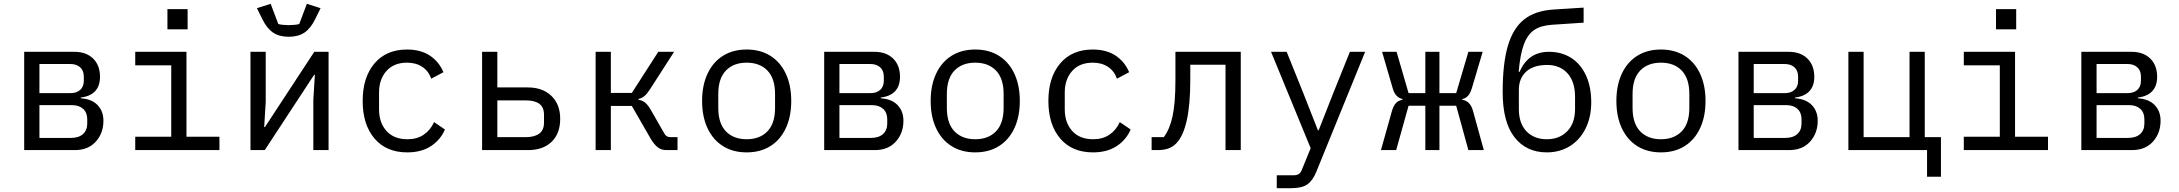

<svg xmlns="http://www.w3.org/2000/svg" viewBox="-20 -788 11440 1008"><path d="M107 -516H370Q433 -516 469 -480.5Q505 -445 505 -385Q505 -337 479.5 -309.5Q454 -282 404 -276V-272Q462 -268 492.5 -236Q523 -204 523 -154Q523 -89 483 -44.5Q443 0 373 0H107ZM353 -64Q393 -64 415.5 -84Q438 -104 438 -139V-162Q438 -197 416.5 -216.5Q395 -236 359 -236H187V-64ZM349 -299Q382 -299 401 -316Q420 -333 420 -364V-386Q420 -417 401 -434.5Q382 -452 349 -452H187V-299Z M690 -70H879V-445H690V-516H959V-70H1132V0H690ZM965 -740V-634H859V-740Z M1295 -516H1375V-253L1367 -121H1371L1630 -516H1705V0H1625V-263L1633 -395H1629L1370 0H1295ZM1357 -688 1329 -745 1401 -768 1441 -662Q1450 -659 1466.5 -657.5Q1483 -656 1496 -656Q1509 -656 1525.5 -657.5Q1542 -659 1551 -662L1591 -768L1663 -745L1635 -688Q1611 -639 1578.5 -617Q1546 -595 1496 -595Q1446 -595 1413.5 -617Q1381 -639 1357 -688Z M1884 -258Q1884 -382 1946 -455Q2008 -528 2117 -528Q2189 -528 2237 -496Q2285 -464 2308 -409L2244 -375Q2230 -415 2197 -437Q2164 -459 2117 -459Q2048 -459 2009 -415.5Q1970 -372 1970 -302V-214Q1970 -144 2009 -100.5Q2048 -57 2119 -57Q2169 -57 2204 -80.5Q2239 -104 2259 -147L2316 -108Q2292 -53 2242 -20.5Q2192 12 2118 12Q2008 12 1946 -61Q1884 -134 1884 -258Z M2511 -516H2591V-329H2751Q2829 -329 2875 -284.5Q2921 -240 2921 -164Q2921 -87 2876 -43.5Q2831 0 2752 0H2511ZM2740 -68Q2786 -68 2811 -86.5Q2836 -105 2836 -144V-186Q2836 -225 2811.5 -243Q2787 -261 2740 -261H2591V-68Z M3107 -516H3187V-300H3297L3436 -516H3519L3393 -320Q3376 -294 3363 -283.5Q3350 -273 3332 -268V-264Q3352 -261 3366 -250Q3380 -239 3395 -214L3469 -85Q3479 -68 3499 -68H3537V0H3479Q3453 0 3434 -14Q3415 -28 3396 -60L3297 -232H3187V0H3107Z M3666 -258Q3666 -340 3694.5 -401Q3723 -462 3775.5 -495Q3828 -528 3900 -528Q3972 -528 4024.5 -495Q4077 -462 4105.5 -401Q4134 -340 4134 -258Q4134 -176 4105.5 -115Q4077 -54 4024.5 -21Q3972 12 3900 12Q3828 12 3775.5 -21Q3723 -54 3694.5 -115Q3666 -176 3666 -258ZM4049 -221V-295Q4049 -376 4009 -417.5Q3969 -459 3900 -459Q3831 -459 3791 -417.5Q3751 -376 3751 -295V-221Q3751 -140 3791 -98.5Q3831 -57 3900 -57Q3969 -57 4009 -98.5Q4049 -140 4049 -221Z M4307 -516H4570Q4633 -516 4669 -480.5Q4705 -445 4705 -385Q4705 -337 4679.5 -309.5Q4654 -282 4604 -276V-272Q4662 -268 4692.5 -236Q4723 -204 4723 -154Q4723 -89 4683 -44.5Q4643 0 4573 0H4307ZM4553 -64Q4593 -64 4615.5 -84Q4638 -104 4638 -139V-162Q4638 -197 4616.5 -216.5Q4595 -236 4559 -236H4387V-64ZM4549 -299Q4582 -299 4601 -316Q4620 -333 4620 -364V-386Q4620 -417 4601 -434.5Q4582 -452 4549 -452H4387V-299Z M4866 -258Q4866 -340 4894.5 -401Q4923 -462 4975.5 -495Q5028 -528 5100 -528Q5172 -528 5224.5 -495Q5277 -462 5305.5 -401Q5334 -340 5334 -258Q5334 -176 5305.5 -115Q5277 -54 5224.5 -21Q5172 12 5100 12Q5028 12 4975.5 -21Q4923 -54 4894.5 -115Q4866 -176 4866 -258ZM5249 -221V-295Q5249 -376 5209 -417.5Q5169 -459 5100 -459Q5031 -459 4991 -417.5Q4951 -376 4951 -295V-221Q4951 -140 4991 -98.5Q5031 -57 5100 -57Q5169 -57 5209 -98.5Q5249 -140 5249 -221Z M5484 -258Q5484 -382 5546 -455Q5608 -528 5717 -528Q5789 -528 5837 -496Q5885 -464 5908 -409L5844 -375Q5830 -415 5797 -437Q5764 -459 5717 -459Q5648 -459 5609 -415.5Q5570 -372 5570 -302V-214Q5570 -144 5609 -100.5Q5648 -57 5719 -57Q5769 -57 5804 -80.5Q5839 -104 5859 -147L5916 -108Q5892 -53 5842 -20.5Q5792 12 5718 12Q5608 12 5546 -61Q5484 -134 5484 -258Z M6026 -68H6090Q6121 -109 6136 -178Q6151 -247 6151 -369V-516H6494V0H6414V-448H6229V-367Q6229 -109 6154 -34Q6136 -16 6112.5 -8Q6089 0 6057 0H6026Z M7067 -516H7147L6891 113Q6872 160 6843.5 180Q6815 200 6759 200H6683V132H6774Q6804 132 6814 105L6861 -10L6653 -516H6735L6822 -300L6899 -104H6903L6980 -300Z M7463 -233H7375L7310 0H7230L7287 -203Q7295 -232 7308.5 -246.5Q7322 -261 7343 -264V-268Q7323 -273 7310.5 -287Q7298 -301 7291 -327L7236 -516H7312L7375 -299H7463V-516H7537V-299H7625L7689 -516H7764L7708 -327Q7700 -300 7688 -286Q7676 -272 7657 -268V-264Q7678 -261 7692.5 -246Q7707 -231 7714 -203L7770 0H7689L7625 -233H7537V0H7463Z M7869 -305Q7869 -457 7897 -549.5Q7925 -642 7983 -687Q8041 -732 8136 -738L8294 -748V-669L8128 -658Q8069 -654 8034.5 -630.5Q8000 -607 7980.5 -555.5Q7961 -504 7953 -411H7958Q8003 -516 8112 -516Q8178 -516 8228 -484.5Q8278 -453 8306 -393Q8334 -333 8334 -251Q8334 -174 8304.5 -114Q8275 -54 8222 -21Q8169 12 8101 12Q7993 12 7931 -67.5Q7869 -147 7869 -305ZM8249 -216V-279Q8249 -360 8209 -403.5Q8169 -447 8103 -447Q8030 -447 7992 -411.5Q7954 -376 7954 -317V-216Q7954 -140 7994 -98.5Q8034 -57 8101 -57Q8167 -57 8208 -99Q8249 -141 8249 -216Z M8466 -258Q8466 -340 8494.5 -401Q8523 -462 8575.5 -495Q8628 -528 8700 -528Q8772 -528 8824.5 -495Q8877 -462 8905.5 -401Q8934 -340 8934 -258Q8934 -176 8905.5 -115Q8877 -54 8824.5 -21Q8772 12 8700 12Q8628 12 8575.5 -21Q8523 -54 8494.5 -115Q8466 -176 8466 -258ZM8849 -221V-295Q8849 -376 8809 -417.5Q8769 -459 8700 -459Q8631 -459 8591 -417.5Q8551 -376 8551 -295V-221Q8551 -140 8591 -98.5Q8631 -57 8700 -57Q8769 -57 8809 -98.5Q8849 -140 8849 -221Z M9107 -516H9370Q9433 -516 9469 -480.5Q9505 -445 9505 -385Q9505 -337 9479.5 -309.5Q9454 -282 9404 -276V-272Q9462 -268 9492.5 -236Q9523 -204 9523 -154Q9523 -89 9483 -44.5Q9443 0 9373 0H9107ZM9353 -64Q9393 -64 9415.5 -84Q9438 -104 9438 -139V-162Q9438 -197 9416.5 -216.5Q9395 -236 9359 -236H9187V-64ZM9349 -299Q9382 -299 9401 -316Q9420 -333 9420 -364V-386Q9420 -417 9401 -434.5Q9382 -452 9349 -452H9187V-299Z M10097 0H9684V-516H9764V-68H10005V-516H10085V-68H10170V140H10097Z M10290 -70H10479V-445H10290V-516H10559V-70H10732V0H10290ZM10565 -740V-634H10459V-740Z M10907 -516H11170Q11233 -516 11269 -480.5Q11305 -445 11305 -385Q11305 -337 11279.5 -309.5Q11254 -282 11204 -276V-272Q11262 -268 11292.5 -236Q11323 -204 11323 -154Q11323 -89 11283 -44.5Q11243 0 11173 0H10907ZM11153 -64Q11193 -64 11215.5 -84Q11238 -104 11238 -139V-162Q11238 -197 11216.5 -216.5Q11195 -236 11159 -236H10987V-64ZM11149 -299Q11182 -299 11201 -316Q11220 -333 11220 -364V-386Q11220 -417 11201 -434.5Q11182 -452 11149 -452H10987V-299Z"/></svg>

Font: iA Writer Mono V
Style: Regular
Weight: 400
Designer: Mike Abbink, Paul van der Laan, Pieter van Rosmalen
Foundry: Bold Monday
Version: Version 2.000